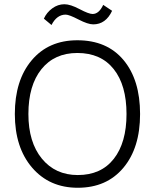

<svg xmlns="http://www.w3.org/2000/svg" viewBox="-20 -878 731 906"><path d="M641 -340Q641 -180 562 -86Q483 8 347 8Q213 8 131.5 -87Q50 -182 50 -340Q50 -499 129.5 -593.5Q209 -688 345 -688Q485 -688 563 -594.5Q641 -501 641 -340ZM114 -340Q114 -207 177.5 -129.5Q241 -52 347 -52Q457 -52 517 -128.5Q577 -205 577 -340Q577 -476 516.5 -552Q456 -628 345 -628Q237 -628 175.5 -551.5Q114 -475 114 -340ZM290 -809Q248 -809 223 -760L187 -790Q200 -819 226.5 -838.5Q253 -858 284 -858Q312 -858 355.5 -835Q399 -812 417 -812Q447 -812 467 -855L509 -827Q479 -763 420 -763Q395 -763 350.5 -786Q306 -809 290 -809Z"/></svg>

Font: Hind Siliguri Light
Style: Regular
Weight: 300
Designer: Jyotish Sonowal
Foundry: Indian Type Foundry
Version: Version 1.001;PS 1.0;hotconv 1.0.86;makeotf.lib2.5.63406; tt